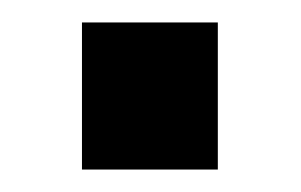

<svg xmlns="http://www.w3.org/2000/svg" viewBox="-20 -429 268 171"><path d="M53 -278V-409H174V-278Z"/></svg>

Font: AXENEO7
Style: Regular
Weight: 400
Designer: Hector Gatti, Simon Guibord
Foundry: Omnibus-Type, Jean-Christophe Thérien
Version: Version 1.000